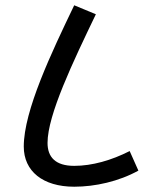

<svg xmlns="http://www.w3.org/2000/svg" viewBox="-20 -707 584 727"><path d="M70 -152C70 -59 142 0 261 0C340 0 430 -20 504 -61L471 -135C402 -100 329 -79 261 -79C190 -79 160 -112 160 -166C160 -272 257 -474 343 -653L261 -687C175 -508 70 -288 70 -152Z"/></svg>

Font: FiraGO Unicode
Style: Regular
Weight: 400
Designer: bBox Type
Foundry: bBox Type GmbH
Version: Version 1.001;PS 001.001;hotconv 1.0.88;makeotf.lib2.5.64775